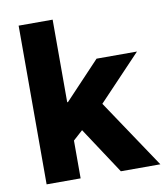

<svg xmlns="http://www.w3.org/2000/svg" viewBox="-80 -767 726 834"><g transform="rotate(-10 283.5 -350.0)"><path d="M58.3 0V-700H208.3V-335.8H211.7L366.7 -500H545L357.5 -302.5L560 0H385.8L250.8 -205L208.3 -166.7V0Z"/></g></svg>

Font: Funnel Sans Light ExtraBold
Style: Regular
Weight: 800
Version: Version 1.000